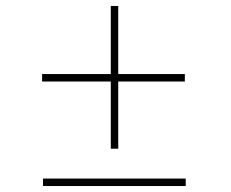

<svg xmlns="http://www.w3.org/2000/svg" viewBox="-20 -665 772 643"><path d="M376 -645V-167H351V-645ZM121 -417H599V-392H121ZM124 -67H602V-42H124Z"/></svg>

Font: FreesentationVF
Style: Regular
Weight: 400
Designer: glyphs from Roboto by Christian Robertson / Hangul glyphs from Noto Sans CJK(Source Han Sans) by Jang Soo-young and Kang
Foundry: PT&
Version: Version 2.001;Glyphs 3.3.1 (3343)